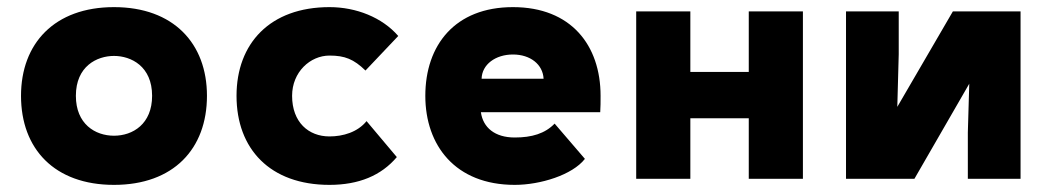

<svg xmlns="http://www.w3.org/2000/svg" viewBox="-20 -502 2950 539"><path d="M300 -345C348 -345 407 -316 407 -233C407 -154 353 -121 300 -121C247 -121 193 -154 193 -233C193 -316 252 -345 300 -345ZM39 -233C39 -84 133 17 300 17C467 17 561 -84 561 -233C561 -380 467 -482 300 -482C133 -482 39 -380 39 -233Z M1094 -61 1009 -162C984 -131 943 -119 905 -119C846 -119 800 -159 800 -233C800 -300 851 -346 905 -346C948 -346 973 -336 1006 -304L1098 -401C1053 -453 980 -482 905 -482C738 -482 644 -380 644 -233C644 -84 738 17 905 17C987 17 1050 -9 1094 -61Z M1622 -56 1537 -155C1510 -127 1473 -116 1425 -116C1369 -116 1336 -144 1330 -187H1665C1666 -204 1666 -214 1666 -233C1666 -375 1583 -482 1420 -482C1257 -482 1174 -375 1174 -233C1174 -94 1258 17 1425 17C1497 17 1587 -11 1622 -56ZM1332 -281C1333 -321 1371 -349 1420 -349C1469 -349 1504 -321 1506 -281Z M2234 -470H2082V-300H1918V-470H1766V0H1918V-170H2082V0H2234Z M2845 -470H2655L2499 -202L2503 -350V-470H2355V0H2547L2701 -267L2697 -130V0H2845Z"/></svg>

Font: Kreadon Extra Bold
Style: Regular
Weight: 800
Designer: kohakuno
Foundry: StudioGnu
Version: Version 1.000;Glyphs 3.1.2 (3151)